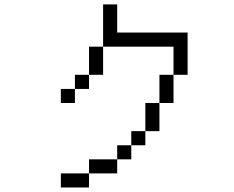

<svg xmlns="http://www.w3.org/2000/svg" viewBox="-20 -832 1040 852"><path d="M375 -62.5H250V0H375ZM375 -62.5H500V-125H375ZM500 -125H562.5V-187.5H500ZM562.5 -187.5H625V-250H562.5ZM625 -250H687.5Q687.5 -250 687.5 -375H625Q625 -375 625 -250ZM687.5 -375H750Q750 -375 750 -500H687.5Q687.5 -500 687.5 -375ZM312.5 -437.5H250V-375H312.5ZM312.5 -437.5H375V-500H312.5ZM375 -500H437.5Q437.5 -500 437.5 -625H375Q375 -625 375 -500ZM750 -500H812.5V-687.5H500Q500 -687.5 500 -812.5H437.5V-625H750Q750 -625 750 -500Z"/></svg>

Font: BFUnifontExMono
Style: Regular
Weight: 500
Version: Version 15.0.06